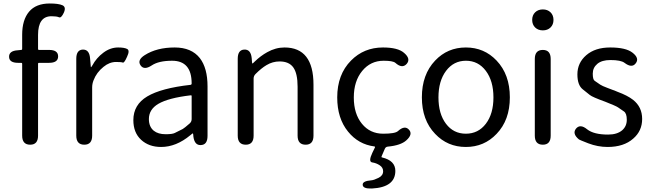

<svg xmlns="http://www.w3.org/2000/svg" viewBox="-20 -829 3735 1100"><path d="M153 0Q107 0 107 -52V-464Q107 -469 102 -469H84Q33 -469 32 -503Q31 -538 82 -541L101 -543Q107 -543 107 -549V-630Q107 -715 146.5 -762Q186 -809 265 -809Q315 -809 337.5 -799Q360 -789 346 -757Q331 -724 318 -730Q305 -736 275 -736Q198 -736 198 -629V-548Q198 -543 203 -543H261Q313 -543 313 -506Q313 -469 261 -469H203Q198 -469 198 -464V-52Q198 0 153 0Z M463 0Q417 0 417 -52V-492Q417 -543 454 -545Q492 -546 496 -495L500 -450Q500 -444 501.5 -444Q503 -444 509 -454Q532 -497 572 -527Q612 -557 657 -557Q692 -557 708.5 -548.5Q725 -540 708 -504Q692 -467 683.5 -470.5Q675 -474 645 -474Q607 -474 573 -446Q533 -414 516 -369Q508 -349 508 -328V-52Q508 0 463 0Z M903 13Q833 13 788.5 -28Q744 -69 744 -141Q744 -229 823.5 -276.5Q903 -324 1072 -343Q1078 -344 1078 -351Q1078 -481 966 -481Q889 -481 849 -454Q805 -425 785 -455Q765 -485 809 -513Q878 -557 981 -557Q1077 -557 1125 -496Q1169 -439 1169 -334V-51Q1169 0 1132 2Q1095 5 1088 -46L1087 -58Q1086 -65 1084.5 -65Q1083 -65 1070 -54Q989 13 903 13ZM929 -60Q967 -60 981 -67Q1004 -78 1027 -90Q1036 -95 1067 -122Q1078 -132 1078 -147V-279Q1078 -284 1073 -283Q945 -268 887 -234Q833 -202 833 -147Q833 -103 861 -80Q886 -60 929 -60Z M1388 0Q1342 0 1342 -52V-492Q1342 -543 1379 -545Q1417 -547 1422 -496L1424 -471Q1425 -465 1426.5 -465Q1428 -465 1439 -476Q1473 -509 1511 -530Q1559 -557 1610 -557Q1776 -557 1776 -344V-52Q1776 0 1731 0Q1685 0 1685 -52V-332Q1685 -408 1660.5 -442.5Q1636 -477 1582 -477Q1542 -477 1507 -456Q1478 -439 1444 -405Q1433 -394 1433 -379V-52Q1433 0 1388 0Z M2111 251Q2059 253 2058 230Q2056 208 2108 204Q2122 203 2148.5 190Q2175 177 2175 152Q2175 131 2155.5 118Q2136 105 2112.5 101.5Q2089 98 2113 47L2128 16Q2130 11 2125 10Q2033 -2 1974 -75Q1912 -151 1912 -271Q1912 -402 1991 -482Q2065 -557 2174 -557Q2260 -557 2295 -526Q2335 -492 2310 -463Q2284 -434 2245 -469Q2231 -481 2178 -481Q2103 -481 2055 -422.5Q2007 -364 2007 -270.5Q2007 -177 2053.5 -120Q2100 -63 2175 -63Q2244 -63 2260 -78Q2299 -113 2323 -86Q2347 -60 2308 -25Q2276 4 2202 11Q2190 12 2185 23L2166 67Q2164 72 2169 73Q2245 91 2245 150Q2245 244 2111 251Z M2473 -62Q2397 -141 2397 -271.5Q2397 -402 2473 -482Q2544 -557 2649 -557Q2754 -557 2825 -482Q2901 -402 2901 -271.5Q2901 -141 2825 -62Q2754 13 2649 13Q2544 13 2473 -62ZM2535 -120Q2578 -63 2649 -63Q2720 -63 2763.5 -120Q2807 -177 2807 -271Q2807 -365 2763.5 -423Q2720 -481 2649.5 -481Q2579 -481 2535.5 -423Q2492 -365 2492 -271Q2492 -177 2535 -120Z M3090 0Q3044 0 3044 -52V-491Q3044 -543 3090 -543Q3135 -543 3135 -491V-52Q3135 0 3090 0ZM3090 -655Q3063 -655 3046 -671.5Q3029 -688 3029 -715Q3029 -742 3046 -758.5Q3063 -775 3090 -775Q3117 -775 3134 -758.5Q3151 -742 3151 -715Q3151 -688 3134 -671.5Q3117 -655 3090 -655Z M3461 13Q3405 13 3350 -8Q3299 -28 3297 -30Q3257 -63 3280 -92Q3304 -121 3344 -88Q3382 -58 3464 -58Q3516 -58 3545 -83Q3571 -106 3571 -143Q3571 -180 3554 -191Q3532 -206 3520.5 -214Q3509 -222 3448 -246Q3373 -273 3359 -285Q3339 -301 3319 -317Q3288 -341 3288 -403Q3288 -469 3339 -513Q3390 -557 3476 -557Q3566 -557 3604 -527Q3645 -495 3622 -466Q3600 -437 3558 -469Q3537 -485 3477 -485Q3428 -485 3402 -463Q3376 -441 3376 -407Q3376 -373 3387 -366Q3409 -351 3419 -344Q3429 -337 3461 -325Q3486 -316 3490 -314Q3495 -313 3518 -303Q3575 -282 3607 -257Q3659 -216 3659 -147.5Q3659 -79 3608 -35Q3554 13 3461 13Z"/></svg>

Font: Resource Han Rounded KR
Style: Regular
Weight: 400
Designer: Cyano Hao (round all glyphs); Ryoko NISHIZUKA 西塚涼子 (kana, bopomofo & ideographs); Paul D. Hunt (Latin, Greek & Cyrillic)
Foundry: Cyano Hao
Version: 0.990